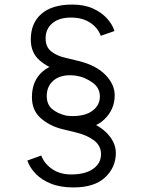

<svg xmlns="http://www.w3.org/2000/svg" viewBox="-20 -732 628 842"><path d="M302 90Q244 90 202.5 73Q161 56 135.5 29Q110 2 100 -28L161 -50Q173 -16 207.5 8.5Q242 33 292 33Q354 33 388.5 8.5Q423 -16 423 -56Q423 -93 392 -116.5Q361 -140 310 -152L252 -166Q197 -180 158.5 -214Q120 -248 120 -306Q120 -378 167 -418.5Q214 -459 302 -459Q352 -459 387.5 -441.5Q423 -424 445.5 -397Q468 -370 477 -340L427 -322Q412 -359 371 -380.5Q330 -402 287 -402Q240 -402 212.5 -377Q185 -352 185 -311Q185 -274 208.5 -254Q232 -234 270 -225L328 -211Q405 -192 446.5 -150.5Q488 -109 488 -61Q488 2 441 46Q394 90 302 90ZM297 -163Q247 -163 211 -180.5Q175 -198 153 -226.5Q131 -255 122 -286L156 -303Q165 -282 185 -263.5Q205 -245 234 -234Q263 -223 299 -223Q355 -223 386.5 -247Q418 -271 418 -309Q418 -346 387 -369Q356 -392 305 -405L247 -420Q192 -434 153.5 -467.5Q115 -501 115 -559Q115 -631 162 -671.5Q209 -712 297 -712Q349 -712 387 -695Q425 -678 449 -651.5Q473 -625 482 -596L422 -575Q408 -612 374 -633.5Q340 -655 291 -655Q239 -655 209.5 -630Q180 -605 180 -564Q180 -527 203.5 -507.5Q227 -488 265 -479L323 -465Q401 -446 442 -404Q483 -362 483 -314Q483 -251 436 -207Q389 -163 297 -163Z"/></svg>

Font: Figtree Light
Style: Regular
Weight: 300
Designer: Erik Kennedy
Foundry: Erik Kennedy
Version: Version 2.001;gftools[0.9.30]